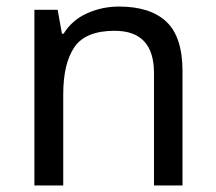

<svg xmlns="http://www.w3.org/2000/svg" viewBox="-20 -566 658 586"><path d="M343 -546Q439 -546 488 -499.5Q537 -453 537 -349V0H450V-343Q450 -472 330 -472Q241 -472 207 -422Q173 -372 173 -278V0H85V-536H156L169 -463H174Q200 -505 246 -525.5Q292 -546 343 -546Z"/></svg>

Font: Noto Sans Old Turkic
Style: Regular
Weight: 400
Designer: Monotype Design Team
Foundry: Monotype Imaging Inc.
Version: Version 2.003; ttfautohint (v1.8.4.7-5d5b)